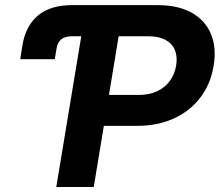

<svg xmlns="http://www.w3.org/2000/svg" viewBox="-20 -748 879 768"><path d="M61 -511.2 69.8 -567.9Q83 -645 132.3 -686.3Q181.6 -727.5 269 -727.5H326.2L305.7 -603H268.1Q240.7 -603 225.3 -591.1Q210 -579.1 206.1 -553.7L199.2 -511.2ZM205.1 0 325.7 -727.5H610.4Q692.4 -727.5 746.6 -697.3Q800.8 -667 823.7 -612.3Q846.7 -557.6 834.5 -484.9Q822.8 -412.1 781.7 -358.2Q740.7 -304.2 676 -274.4Q611.3 -244.6 528.3 -244.6H335.4L356 -368.2H534.2Q576.7 -368.2 608.2 -382.8Q639.6 -397.5 659.2 -424.1Q678.7 -450.7 684.6 -485.8Q690.4 -521.5 679.7 -547.6Q668.9 -573.7 642.1 -588.4Q615.2 -603 572.8 -603H454.6L355 0Z"/></svg>

Font: Inter 24pt
Style: Bold Italic
Weight: 700
Italic angle: -9.3988°
Version: Version 4.001;git-66647c0bb